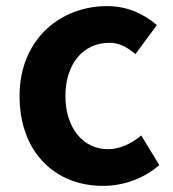

<svg xmlns="http://www.w3.org/2000/svg" viewBox="-20 -594 567 628"><path d="M317 14C379 14 447 -7 501 -54L442 -151C411 -125 373 -106 333 -106C253 -106 194 -174 194 -280C194 -385 252 -454 338 -454C369 -454 395 -441 423 -417L493 -512C452 -547 399 -574 330 -574C178 -574 44 -466 44 -280C44 -94 162 14 317 14Z"/></svg>

Font: Source Han Sans JP
Style: Bold
Weight: 700
Designer: Ryoko NISHIZUKA 西塚涼子 (kana, bopomofo & ideographs); Paul D. Hunt (Latin, Greek & Cyrillic); Sandoll Communications 산돌커뮤니
Foundry: Adobe
Version: Version 2.002;hotconv 1.0.116;makeotfexe 2.5.65601